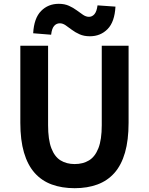

<svg xmlns="http://www.w3.org/2000/svg" viewBox="-20 -983 788 1017"><path d="M375.6 13.8Q307.5 13.8 254 -5.9Q200.6 -25.5 163.5 -67.2Q126.4 -109 107 -175Q87.7 -241 87.7 -332.8V-740.8H234.7V-319.8Q234.7 -243.4 251.9 -198.2Q269.1 -153 300.7 -133.5Q332.2 -114 375.6 -114Q419.5 -114 451.6 -133.5Q483.6 -153 501.3 -198.2Q519 -243.4 519 -319.8V-740.8H661.1V-332.8Q661.1 -241 642.2 -175Q623.2 -109 586.3 -67.2Q549.3 -25.5 496.2 -5.9Q443 13.8 375.6 13.8ZM456.2 -790.9Q425 -790.9 401.7 -801.3Q378.4 -811.6 360.5 -825.2Q342.6 -838.8 327.4 -849.2Q312.1 -859.6 296.9 -859.6Q278.9 -859.6 266.8 -845.8Q254.6 -832.1 250.8 -799.1L155.7 -806.8Q160.1 -886.6 197.5 -924.7Q234.9 -962.8 291.4 -962.8Q321.9 -962.8 345 -952.4Q368.2 -942 386.5 -928.3Q404.8 -914.6 420.3 -904.2Q435.9 -893.9 451.3 -893.9Q467.9 -893.9 480.1 -907.7Q492.3 -921.6 496.6 -954.6L591.6 -947.9Q587.3 -867.1 549.9 -829Q512.4 -790.9 456.2 -790.9Z"/></svg>

Font: Noto Sans KR Thin
Style: Regular
Weight: 100
Designer: Ryoko NISHIZUKA 西塚涼子 (kana, bopomofo & ideographs); Paul D. Hunt (Latin, Greek & Cyrillic); Sandoll Communications 산돌커뮤니
Foundry: Adobe
Version: Version 2.004-H2;hotconv 1.0.118;makeotfexe 2.5.65603